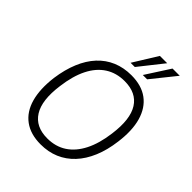

<svg xmlns="http://www.w3.org/2000/svg" viewBox="-255 -1071 1223 1223"><g transform="rotate(45 356.5 -460.0)"><path d="M325 8Q234 8 175.5 -35Q117 -78 94.5 -158.5Q72 -239 86 -351Q98 -437 126 -504.5Q154 -572 197 -618.5Q240 -665 297 -689Q354 -713 423 -713Q515 -713 573 -670Q631 -627 654 -547Q677 -467 662 -355Q651 -268 622.5 -200.5Q594 -133 550.5 -86.5Q507 -40 450.5 -16Q394 8 325 8ZM328 -49Q403 -49 458.5 -85.5Q514 -122 549.5 -192Q585 -262 598 -363Q618 -509 571.5 -582.5Q525 -656 419 -656Q345 -656 289 -620Q233 -584 198 -514Q163 -444 150 -342Q130 -197 176.5 -123Q223 -49 328 -49ZM363 -765 464 -928H530L401 -765ZM473 -765 578 -928H643L512 -765Z"/></g></svg>

Font: Nunito Sans 10pt SemiCondensed Light
Style: Italic
Weight: 300
Width: 4
Italic angle: -9°
Designer: Vernon Adams
Foundry: Vernon Adams
Version: Version 3.101;gftools[0.9.27]